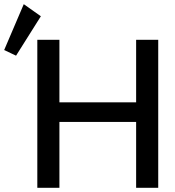

<svg xmlns="http://www.w3.org/2000/svg" viewBox="-40 -901 840 921"><path d="M719 -710V0H613V-316H245V0H139V-710H245V-410H613V-710ZM156 -823 37 -634 -20 -661 74 -881Z"/></svg>

Font: Rising Sun Medium
Style: Regular
Weight: 500
Designer: Matt McInerney, Pablo Impallari, Rodrigo Fuenzalida (Raleway font), Stephen Hutchings (Greek), Cristiano Sobral (main ch
Foundry: The Rising Sun Project Authors
Version: Version 4.327; ttfautohint (v1.8.4.7-5d5b-dirty)